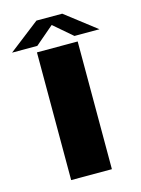

<svg xmlns="http://www.w3.org/2000/svg" viewBox="-154 -791 627 856"><g transform="rotate(-15 160.0 -363.5)"><path d="M66 0H254V-589.5H66ZM-41.5 -617H75L161 -690.5L246.5 -617H362L219.5 -727H100.5Z"/></g></svg>

Font: Anybody Expanded
Style: Bold
Weight: 700
Width: 7
Designer: Tyler Finck
Foundry: Etcetera Type Company
Version: Version 1.113;gftools[0.9.25]